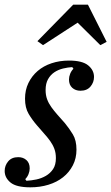

<svg xmlns="http://www.w3.org/2000/svg" viewBox="-21 -789 476 821"><path d="M109 12Q49 12 24 -8.5Q-1 -29 -1 -58Q-1 -81 14 -99Q29 -117 57 -117Q78 -117 92 -104.5Q106 -92 106 -69Q106 -57 101 -44.5Q96 -32 87 -23L92 -16Q112 -17 134 -21.5Q156 -26 175 -37Q194 -48 206 -66Q218 -84 218 -113Q218 -135 211.5 -152.5Q205 -170 193.5 -186Q182 -202 167.5 -218Q153 -234 137 -253Q117 -276 101.5 -302Q86 -328 86 -367Q86 -404 100.5 -434Q115 -464 140 -485.5Q165 -507 199.5 -518.5Q234 -530 274 -530Q331 -530 356 -509.5Q381 -489 381 -460Q381 -437 366 -419Q351 -401 323 -401Q302 -401 288 -413.5Q274 -426 274 -449Q274 -461 279 -473.5Q284 -486 293 -495L288 -502Q269 -501 248.5 -496Q228 -491 211.5 -480Q195 -469 184.5 -450.5Q174 -432 174 -404Q174 -382 180.5 -364.5Q187 -347 198.5 -331Q210 -315 224.5 -298.5Q239 -282 256 -263Q275 -240 290.5 -214.5Q306 -189 306 -149Q306 -112 290.5 -82Q275 -52 248.5 -31Q222 -10 186 1Q150 12 109 12ZM139 -613 292 -769H355L435 -610L408 -596L311 -692L163 -596Z"/></svg>

Font: IBM Plex Serif Text
Style: Italic
Weight: 450
Italic angle: -14°
Designer: Mike Abbink, Paul van der Laan, Pieter van Rosmalen
Foundry: Bold Monday
Version: Version 3.001